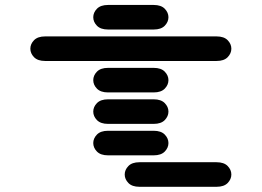

<svg xmlns="http://www.w3.org/2000/svg" viewBox="-20 -756 1040 763"><path d="M534.2 -13.7Q504.9 -13.7 490.2 -28.8Q475.6 -43.9 475.6 -62.5Q475.6 -81.1 490.2 -96.2Q504.9 -111.3 534.2 -111.3H840.8Q870.1 -111.3 884.8 -96.2Q899.4 -81.1 899.4 -62.5Q899.4 -43.9 884.8 -28.8Q870.1 -13.7 840.8 -13.7ZM409.2 -138.7Q379.9 -138.7 365.2 -153.8Q350.6 -168.9 350.6 -187.5Q350.6 -206.1 365.2 -221.2Q379.9 -236.3 409.2 -236.3H590.8Q620.1 -236.3 634.8 -221.2Q649.4 -206.1 649.4 -187.5Q649.4 -168.9 634.8 -153.8Q620.1 -138.7 590.8 -138.7ZM409.2 -263.7Q379.9 -263.7 365.2 -278.8Q350.6 -293.9 350.6 -312.5Q350.6 -331.1 365.2 -346.2Q379.9 -361.3 409.2 -361.3H590.8Q620.1 -361.3 634.8 -346.2Q649.4 -331.1 649.4 -312.5Q649.4 -293.9 634.8 -278.8Q620.1 -263.7 590.8 -263.7ZM409.2 -388.7Q379.9 -388.7 365.2 -403.8Q350.6 -418.9 350.6 -437.5Q350.6 -456.1 365.2 -471.2Q379.9 -486.3 409.2 -486.3H590.8Q620.1 -486.3 634.8 -471.2Q649.4 -456.1 649.4 -437.5Q649.4 -418.9 634.8 -403.8Q620.1 -388.7 590.8 -388.7ZM159.2 -513.7Q129.9 -513.7 115.2 -528.8Q100.6 -543.9 100.6 -562.5Q100.6 -581.1 115.2 -596.2Q129.9 -611.3 159.2 -611.3H840.8Q870.1 -611.3 884.8 -596.2Q899.4 -581.1 899.4 -562.5Q899.4 -543.9 884.8 -528.8Q870.1 -513.7 840.8 -513.7ZM409.2 -638.7Q379.9 -638.7 365.2 -653.8Q350.6 -668.9 350.6 -687.5Q350.6 -706.1 365.2 -721.2Q379.9 -736.3 409.2 -736.3H590.8Q620.1 -736.3 634.8 -721.2Q649.4 -706.1 649.4 -687.5Q649.4 -668.9 634.8 -653.8Q620.1 -638.7 590.8 -638.7Z"/></svg>

Font: Sixtyfour Normal
Style: Regular
Weight: 400
Monospace: yes
Designer: Jens Kutilek
Foundry: Jens Kutilek
Version: Version 2.000